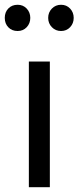

<svg xmlns="http://www.w3.org/2000/svg" viewBox="-43 -785 329 805"><path d="M31 -765Q54 -765 69 -749Q84 -733 84 -710Q84 -687 69 -671Q54 -655 31 -655Q7 -655 -8 -670.5Q-23 -686 -23 -710Q-23 -734 -8 -749.5Q7 -765 31 -765ZM174.5 -749Q190 -765 213 -765Q236 -765 251 -749Q266 -733 266 -710Q266 -687 251 -671Q236 -655 213 -655Q190 -655 174.5 -671Q159 -687 159 -710Q159 -733 174.5 -749ZM166 -527V0H78V-527Z"/></svg>

Font: Fira Sans Condensed
Style: Regular
Weight: 400
Width: 3
Designer: Carrois Corporate & Edenspiekermann AG
Foundry: Carrois Corporate GbR & Edenspiekermann AG
Version: Version 4.202;PS 004.202;hotconv 1.0.88;makeotf.lib2.5.64775